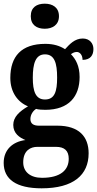

<svg xmlns="http://www.w3.org/2000/svg" viewBox="-20 -786 529 1042"><path d="M223 -630C265 -630 300 -651 300 -698C300 -746 265 -766 223 -766C179 -766 147 -746 147 -698C147 -651 179 -630 223 -630ZM206 236C379 236 461 163 461 46C461 -45 408 -104 291 -104H191C163 -104 145 -114 145 -140C145 -165 161 -186 176 -195C187 -191 213 -190 226 -190C354 -190 412 -263 412 -368C412 -428 391 -465 365 -492C374 -498 383 -504 397 -504C412 -504 428 -489 428 -461C472 -461 487 -488 487 -520C487 -550 467 -577 429 -577C385 -577 357 -545 333 -519C305 -537 271 -548 226 -548C96 -548 36 -480 36 -363C36 -285 77 -231 132 -209C85 -181 52 -151 52 -108C52 -62 86 -39 118 -26C49 -17 0 26 0 98C0 187 68 236 206 236ZM224 -246C173 -246 158 -291 158 -364C158 -441 173 -491 224 -491C276 -491 290 -443 290 -365C290 -290 277 -246 224 -246ZM208 179C145 179 106 147 106 95C106 29 148 11 182 11H284C330 11 353 32 353 76C353 137 308 179 208 179Z"/></svg>

Font: Noto Serif Myanmar Condensed
Style: Bold
Weight: 700
Width: 3
Designer: Ben Mitchell and the Monotype Design Team
Foundry: Monotype Imaging Inc.
Version: Version 2.106